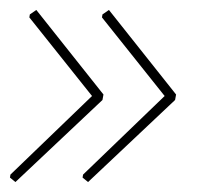

<svg xmlns="http://www.w3.org/2000/svg" viewBox="-61 -416 441 386"><path d="M158 -396 293 -226 291 -215 116 -50 105 -59 106 -65 270 -223 144 -381 145 -387ZM12 -396 147 -226 145 -215 -30 -50 -41 -59 -40 -65 124 -223 -2 -381 -1 -387Z"/></svg>

Font: Alegreya Sans Thin
Style: Italic
Weight: 100
Italic angle: -7°
Designer: Juan Pablo del Peral
Foundry: Huerta Tipografica
Version: Version 2.007